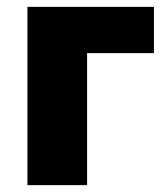

<svg xmlns="http://www.w3.org/2000/svg" viewBox="-20 -540 483 560"><path d="M60 0H234V-385H429V-520H60Z"/></svg>

Font: Fixel Display ExtraBold
Style: Regular
Weight: 800
Designer: AlfaBravo + MacPaw
Foundry: Kyrylo Tkachov, Marchela Mozhyna, Serhii Makarenko, Maria Weinstein, Zakhar Kryvoshyya
Version: Version 1.211